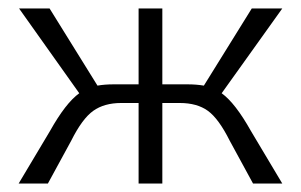

<svg xmlns="http://www.w3.org/2000/svg" viewBox="-20 -433 710 453"><path d="M503 -213Q535 -190 572 -124L646 0H577L522 -101Q496 -153 470.5 -171.5Q445 -190 404 -190H363V0H307V-190H266Q226 -190 200 -171.5Q174 -153 148 -101L93 0H24L98 -124Q135 -190 167 -213L25 -413H97L210 -231Q227 -234 248 -234H307V-413H363V-234H423Q443 -234 461 -231L574 -413H646Z"/></svg>

Font: EauTestText Semilight
Style: Italic
Weight: 300
Italic angle: -12°
Designer: Christian Thalmann (Catharsis Fonts)
Version: Version 0.001;PS 000.001;hotconv 1.0.88;makeotf.lib2.5.64775